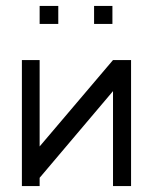

<svg xmlns="http://www.w3.org/2000/svg" viewBox="-20 -679 532 649"><path d="M114 -659H177V-598H114ZM298 -659H360V-598H298ZM423 -50H362V-371L114 -78V-50H54V-476H114V-184L362 -476H423Z"/></svg>

Font: IBM 3270 Semi-Condensed
Style: Condensed
Weight: 400
Monospace: yes
Version: Version 2.3.1